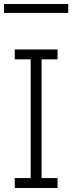

<svg xmlns="http://www.w3.org/2000/svg" viewBox="-20 -931 404 951"><path d="M0 -867H318V-911H0ZM53 -686V-637H132V-49H53V0H265V-49H186V-637H265V-686Z"/></svg>

Font: Chivo Light
Style: Regular
Weight: 300
Designer: Hector Gatti
Foundry: Omnibus-Type
Version: Version 1.003;PS 001.003;hotconv 1.0.70;makeotf.lib2.5.58329